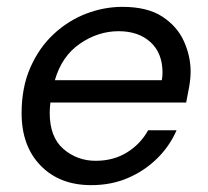

<svg xmlns="http://www.w3.org/2000/svg" viewBox="-20 -528 608 560"><path d="M246 12Q154 12 98.5 -45Q43 -102 43 -198Q43 -273 68.5 -331Q94 -389 136.5 -428.5Q179 -468 231 -488Q283 -508 337 -508Q410 -508 453.5 -479.5Q497 -451 516.5 -407.5Q536 -364 536 -319Q536 -299 531.5 -273.5Q527 -248 523 -229H127Q126 -221 125.5 -213.5Q125 -206 125 -199Q125 -128 165 -93.5Q205 -59 259 -59Q311 -59 350.5 -83.5Q390 -108 412 -148H495Q475 -102 438.5 -66Q402 -30 353.5 -9Q305 12 246 12ZM140 -294H452Q453 -300 453.5 -305.5Q454 -311 454 -316Q454 -373 419 -405Q384 -437 326 -437Q266 -437 213 -400.5Q160 -364 140 -294Z"/></svg>

Font: Rethink Sans
Style: Italic
Weight: 400
Italic angle: -10°
Designer: The Rethink Sans project authors (Hans Thiessen). DM Sans designed by Colophon Foundry.
Foundry: Rethink Communications LLC
Version: Version 1.001